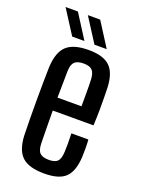

<svg xmlns="http://www.w3.org/2000/svg" viewBox="-146 -826 663 899"><g transform="rotate(20 186.0 -376.5)"><path d="M192 7.5Q115.5 7.5 81.5 -24Q47.5 -55.5 44 -128Q43 -163 42.5 -206.8Q42 -250.5 42 -298Q42 -345.5 42.5 -390.2Q43 -435 44 -470.5Q48 -544.5 82.2 -576Q116.5 -607.5 191 -607.5Q264 -607.5 297 -576.5Q330 -545.5 333.5 -474Q334 -459.5 334.5 -430Q335 -400.5 334.8 -362.2Q334.5 -324 332.5 -283.5H129.5Q129.5 -244.5 130.2 -204.2Q131 -164 131.5 -120Q132.5 -86 146.2 -73Q160 -60 191 -60Q221 -60 233.8 -73Q246.5 -86 248 -120Q249 -136.5 249 -160.2Q249 -184 248 -213H332.5Q334 -195 334.2 -171Q334.5 -147 333.5 -128Q330 -55.5 298.2 -24Q266.5 7.5 192 7.5ZM129.5 -348H249Q249 -376 249.2 -403.2Q249.5 -430.5 249 -451.5Q248.5 -472.5 248 -482.5Q246.5 -513.5 233.5 -526.8Q220.5 -540 191 -540Q159.5 -540 146 -526.8Q132.5 -513.5 131.5 -482.5Q131 -446 130.5 -413Q130 -380 129.5 -348ZM207.5 -640 131 -759.5H192.5L268.5 -640ZM96.5 -640 20 -759.5H81.5L157.5 -640Z"/></g></svg>

Font: Big Shoulders Display Thin SemiBold
Style: Regular
Weight: 600
Version: Version 2.002